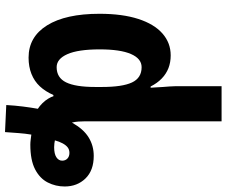

<svg xmlns="http://www.w3.org/2000/svg" viewBox="-89 -711 904 766"><g transform="rotate(90 363.0 -328.0)"><path d="M399 99Q401 64 405 32.5Q409 1 414 -27Q403 -34 392 -45Q381 -56 373.5 -68.5Q366 -81 364 -89H359Q345 -57 324.5 -35Q304 -13 275 -1.5Q246 10 210 10Q127 10 81 -64Q35 -138 35 -273Q35 -364 55.5 -427.5Q76 -491 113.5 -524Q151 -557 201 -557Q229 -557 252 -548Q275 -539 293.5 -521Q312 -503 325 -477H330Q329 -488 328.5 -500.5Q328 -513 327 -526Q326 -539 325 -551.5Q324 -564 324 -574V-760H464V-215Q464 -202 465 -188.5Q466 -175 469 -163Q482 -186 496.5 -202.5Q511 -219 528 -229.5Q545 -240 563.5 -245Q582 -250 602 -250Q660 -250 692 -217Q724 -184 724 -134Q724 -98 708 -66.5Q692 -35 655.5 -16Q619 3 557 3Q548 3 536.5 1.5Q525 0 517 -1Q513 23 511 49.5Q509 76 507 104ZM248 -102Q290 -102 308.5 -139.5Q327 -177 327 -256V-283Q327 -364 309 -402.5Q291 -441 248 -441Q214 -441 195.5 -398.5Q177 -356 177 -274Q177 -188 196 -145Q215 -102 248 -102ZM567 -92Q594 -92 607.5 -101Q621 -110 621 -124Q621 -137 612.5 -145Q604 -153 590 -153Q577 -153 568 -146Q559 -139 552 -126Q545 -113 540 -95Q545 -94 552 -93Q559 -92 567 -92Z"/></g></svg>

Font: Noto Sans Display Condensed
Style: Bold
Weight: 700
Width: 3
Designer: Monotype Design Team
Foundry: Monotype Imaging Inc.
Version: Version 2.003